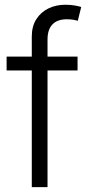

<svg xmlns="http://www.w3.org/2000/svg" viewBox="-20 -773 371 793"><path d="M300.3 -539.1V-481.9H7.3V-539.1ZM111.3 0V-622.1Q111.3 -664.6 130.1 -693.8Q148.9 -723.1 180.2 -738.3Q211.4 -753.4 249.5 -753.4Q272.9 -753.4 289.8 -750.2Q306.6 -747.1 315.4 -744.1L301.3 -687Q293.9 -689.5 282.5 -691.4Q271 -693.4 255.9 -693.4Q216.8 -693.4 196.5 -672.1Q176.3 -650.9 176.3 -609.9V0Z"/></svg>

Font: Inter 18pt Light
Style: Regular
Weight: 300
Designer: Rasmus Andersson
Foundry: rsms
Version: Version 4.001;git-66647c0bb